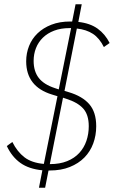

<svg xmlns="http://www.w3.org/2000/svg" viewBox="-20 -800 535 902"><path d="M179 0Q116 -6 76 -34.5Q36 -63 12 -114L38 -133Q61 -87 95 -61Q129 -35 186 -30L250 -348L224 -356Q103 -393 103 -512Q103 -550 116.5 -584Q130 -618 156.5 -643.5Q183 -669 221.5 -684Q260 -699 310 -699H319L335 -780H364L348 -697Q403 -691 438.5 -665.5Q474 -640 495 -598L468 -579Q447 -621 416.5 -641Q386 -661 341 -666L283 -373L303 -367Q367 -348 399.5 -310.5Q432 -273 432 -207Q432 -164 418 -126Q404 -88 376.5 -60Q349 -32 308 -15.5Q267 1 213 1H208L192 82H163ZM397 -207Q397 -261 371 -290Q345 -319 291 -336L276 -341L214 -29Q261 -29 295.5 -43Q330 -57 352.5 -81.5Q375 -106 386 -138.5Q397 -171 397 -207ZM138 -514Q138 -465 162 -434Q186 -403 238 -386L256 -380L314 -668H307Q266 -668 234.5 -656Q203 -644 181.5 -623Q160 -602 149 -574Q138 -546 138 -514Z"/></svg>

Font: IBM Plex Sans Condensed ExtraLight
Style: Italic
Weight: 200
Width: 3
Italic angle: -11°
Designer: Mike Abbink, Paul van der Laan, Pieter van Rosmalen
Foundry: Bold Monday
Version: Version 1.3